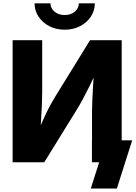

<svg xmlns="http://www.w3.org/2000/svg" viewBox="-20 -967 808 1144"><path d="M705.1 0H528.3V-301.8Q528.3 -328.1 530 -368.7Q531.7 -409.2 534.7 -458.5Q537.6 -507.8 541 -560.1L563 -557.6Q536.6 -501 515.1 -457.3Q493.7 -413.6 473.9 -376.7Q454.1 -339.8 430.2 -301.8L243.7 0H55.2V-727.5H231.4V-417Q231.4 -386.2 229.5 -340.6Q227.5 -294.9 224.6 -246.6Q221.7 -198.2 218.8 -158.7L201.7 -166.5Q220.7 -217.3 239.3 -258.5Q257.8 -299.8 276.4 -334Q294.9 -368.2 313.5 -398.4L516.6 -727.5H705.1ZM365.7 -790Q314.5 -790 273.9 -811Q233.4 -832 209.7 -867.7Q186 -903.3 186 -947.3H280.8Q280.8 -917.5 304.9 -897.5Q329.1 -877.4 365.7 -877.4Q401.4 -877.4 425.5 -897.5Q449.7 -917.5 449.7 -947.3H544.9Q544.9 -903.3 521.2 -867.7Q497.6 -832 457 -811Q416.5 -790 365.7 -790ZM521 156.2 570.8 0H527.8V-130.9H767.6L676.3 156.2Z"/></svg>

Font: Inter 17pt ExtraBold
Style: Regular
Weight: 800
Version: Version 4.001;git-66647c0bb